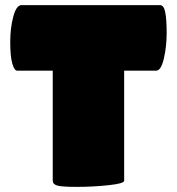

<svg xmlns="http://www.w3.org/2000/svg" viewBox="-20 -730 691 750"><path d="M186 -24V-454H47Q36 -454 28 -482Q20 -510 20 -565.5Q20 -621 32 -665.5Q44 -710 64 -710H605Q620 -710 625.5 -682Q631 -654 631 -601Q631 -548 620 -501Q609 -454 590 -454H465V-24Q465 -13 403.5 -6.5Q342 0 280.5 0Q219 0 202.5 -5.5Q186 -11 186 -24Z"/></svg>

Font: Titan One
Style: Regular
Weight: 400
Designer: Rodrigo Fuenzalida
Foundry: Rodrigo Fuenzalida
Version: Version 1.001